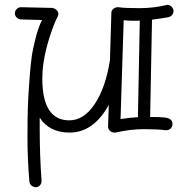

<svg xmlns="http://www.w3.org/2000/svg" viewBox="-20 -530 773 798"><path d="M472.2 -500Q498.5 -496.1 559.3 -496.1Q620.1 -496.1 674.8 -509.8Q686 -509.8 693.6 -501.7Q701.2 -493.7 701.2 -484.4Q701.2 -475.1 695.6 -467.8Q689.9 -460.4 676.5 -457.8Q663.1 -455.1 645.8 -452.9Q628.4 -450.7 611.8 -448.2L604 -43.9Q646.5 -43.9 665.5 -41.5Q696.8 -37.6 696.8 -15.1Q696.8 -2.9 689 4.2Q681.2 11.2 671.9 11.2H668.9Q633.8 6.8 578.1 6.8Q522.5 6.8 460 21H455.1Q444.3 21 436.8 13.4Q429.2 5.9 429.2 -3.9V-4.9L432.1 -94.2Q369.1 21 269 21Q185.1 21 145 -41V1Q145 119.6 152.8 220.2V222.2Q152.8 231.9 146.2 240Q139.6 248 129.2 248Q118.7 248 110.8 241.2Q103 234.4 102.1 224.1Q94.2 132.3 94.2 43.9Q94.2 -44.4 95.9 -88.6Q97.7 -132.8 100.6 -172.4Q107.9 -283.7 117.2 -325.4Q126.5 -367.2 131.8 -386.2Q143.6 -425.8 154.8 -446.8L66.9 -449.2Q56.6 -450.2 49.3 -457.3Q42 -464.4 42 -474.6Q42 -484.9 49.3 -492.4Q56.6 -500 67.9 -500L196.8 -497.1Q207.5 -495.6 214.8 -488.5Q222.2 -481.4 222.2 -474.6Q222.2 -464.8 219.7 -461.2Q217.3 -457.5 212.4 -446.8Q207.5 -436 200.7 -418Q193.8 -399.9 186 -375.5Q178.2 -351.1 171.4 -323.2Q155.8 -258.8 155.8 -204.1Q155.8 -29.8 268.1 -29.8Q328.1 -29.8 373 -96.7Q418.5 -163.6 437 -279.8L442.9 -476.1Q442.9 -486.8 451.4 -493.4Q460 -500 469.2 -500ZM550.8 -443.8H531.2Q516.6 -443.8 494.1 -445.8L481 -35.2Q517.6 -41 553.2 -43L561 -444.8Q555.7 -443.8 550.8 -443.8Z"/></svg>

Font: Ribeye Marrow
Style: Regular
Weight: 400
Designer: Astigmatic (AOETI)
Foundry: Astigmatic (AOETI)
Version: Version 1.000